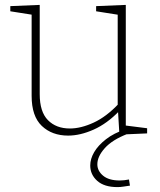

<svg xmlns="http://www.w3.org/2000/svg" viewBox="-20 -546 651 783"><path d="M258 7Q192 7 150.5 -32.5Q109 -72 109 -155V-494L117 -485L22 -500V-521L142 -526V-162Q142 -90 175.5 -56Q209 -22 265 -22Q310 -22 362 -46Q414 -70 464 -123L460 -110V-495L467 -485L372 -500V-521L493 -526V-29L485 -35L580 -23V-2L467 3L461 -97L467 -94Q417 -42 362 -17.5Q307 7 258 7ZM459 217Q405 217 376.5 191.5Q348 166 348 129Q348 102 364 74.5Q380 47 412 22Q444 -3 492 -19L500 0Q438 24 407.5 58Q377 92 377 124Q377 151 400.5 170.5Q424 190 468 190Q477 190 486.5 189Q496 188 506 186L510 211Q496 213 483.5 215Q471 217 459 217Z"/></svg>

Font: Bitter Thin ExtraLight
Style: Regular
Weight: 250
Version: Version 2.002